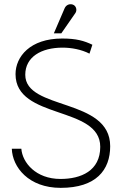

<svg xmlns="http://www.w3.org/2000/svg" viewBox="-20 -896 601 927"><path d="M37 -178C40 -89 118 11 273 11C444 11 512 -75 512 -190C512 -425 102 -362 102 -535C102 -621 179 -666 282 -666C325 -666 373 -657 412 -637L426 -680C386 -699 349 -710 280 -710C125 -710 55 -622 55 -538C55 -317 464 -387 464 -187C464 -71 371 -32 272 -32C153 -32 88 -111 83 -178ZM240 -735H276L344 -833C353 -846 349 -868 331 -874C315 -879 299 -872 292 -856Z"/></svg>

Font: Advent Pro
Style: Light
Weight: 300
Designer: Andreas Kalpakidis
Foundry: Andreas Kalpakidis
Version: Version 2.002 2007